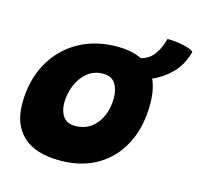

<svg xmlns="http://www.w3.org/2000/svg" viewBox="-94 -719 863 830"><g transform="rotate(15 337.0 -304.0)"><path d="M242.5 10Q131.5 10 76.8 -41.8Q22 -93.5 22 -185.5Q22 -288 64 -365.5Q106 -443 181.5 -486.5Q257 -530 356.5 -530Q421.5 -530 466 -508Q503.5 -517.5 524.5 -546.8Q545.5 -576 556.5 -618Q597 -618 632.2 -609.5Q667.5 -601 674.5 -591.5Q658 -530 619.8 -492Q581.5 -454 536.5 -435.5Q557 -391 557 -326.5Q557 -226 519 -150.2Q481 -74.5 410.5 -32.2Q340 10 242.5 10ZM266.5 -151.5Q309.5 -151.5 339 -173.8Q368.5 -196 383.5 -232.5Q398.5 -269 398.5 -311.5Q398.5 -348.5 382 -374.8Q365.5 -401 327 -401Q286.5 -401 257.2 -377Q228 -353 212.2 -315.2Q196.5 -277.5 196.5 -236Q196.5 -199 213.8 -175.2Q231 -151.5 266.5 -151.5Z"/></g></svg>

Font: Grandstander ExtraBold
Style: Italic
Weight: 800
Italic angle: -15°
Designer: Tyler Finck
Foundry: Etcetera Type Co
Version: Version 1.200; ttfautohint (v1.8.3)